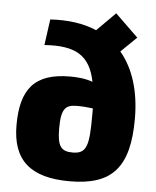

<svg xmlns="http://www.w3.org/2000/svg" viewBox="-54 -797 698 857"><g transform="rotate(5 295.0 -368.5)"><path d="M465 -583 535 -651 432 -751 349 -668C291 -693 222 -703 141 -698L125 -582C265 -592 330 -553 353 -437C318 -450 280 -452 252 -452C91 -452 32 -375 32 -215C32 -58 114 14 290 14C480 14 556 -71 556 -289C556 -411 525 -512 465 -583ZM292 -115C239 -115 223 -138 223 -218C223 -307 243 -324 294 -324C319 -324 343 -322 365 -319V-289C365 -153 356 -115 292 -115Z"/></g></svg>

Font: Exo 2 Extra Bold
Style: Regular
Weight: 800
Designer: Natanael Gama
Version: Version 1.001;PS 001.001;hotconv 1.0.88;makeotf.lib2.5.64775